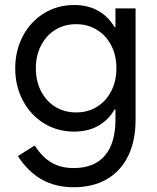

<svg xmlns="http://www.w3.org/2000/svg" viewBox="-20 -538 638 782"><path d="M282.2 -2Q213.9 -2 159.2 -35.6Q104.5 -69.3 73.2 -128.4Q42 -187.5 42 -259.8Q42 -332 73.2 -391.1Q104.5 -450.2 159.2 -483.9Q213.9 -517.6 282.2 -517.6Q345.7 -517.6 391.1 -487.3Q436.5 -457 460.4 -399.4Q484.4 -341.8 484.4 -259.8L434.6 -427.7H497.1V-91.8H434.6L484.4 -259.8Q484.4 -178.7 460.4 -120.6Q436.5 -62.5 391.1 -32.2Q345.7 -2 282.2 -2ZM454.1 -259.8Q454.1 -312.5 433.1 -353Q412.1 -393.6 375 -416.5Q337.9 -439.5 290 -439.5Q242.2 -439.5 205.1 -416.5Q168 -393.6 147 -352.5Q126 -311.5 126 -259.8Q126 -208 147 -167Q168 -126 205.1 -103Q242.2 -80.1 290 -80.1Q337.9 -80.1 375 -103Q412.1 -126 433.1 -167Q454.1 -208 454.1 -259.8ZM52.7 97.7 121.1 54.7Q153.3 103.5 190.9 125Q228.5 146.5 280.3 146.5Q363.3 146.5 406.7 96.2Q450.2 45.9 450.2 -50.8V-118.2L472.7 -252L450.2 -402.3V-503.9H532.2V-50.8Q532.2 35.2 502 97.2Q471.7 159.2 415 191.9Q358.4 224.6 280.3 224.6Q206.1 224.6 149.9 192.9Q93.8 161.1 52.7 97.7Z"/></svg>

Font: Wanted Sans Variable
Style: Regular
Weight: 400
Designer: Original Design by Kil Hyung-jin and Kang Hanbin, Wanted Lab, Inc; Hangeul from Source Han Sans by Jang Soo-young and Ka
Foundry: Wanted Lab, Inc.
Version: Version 1.003;Glyphs 3.2 (3227)